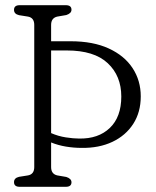

<svg xmlns="http://www.w3.org/2000/svg" viewBox="-20 -720 601 740"><path d="M177 -76Q177 -49.5 200.5 -44L235.5 -38Q255.5 -31.5 255.5 -17.5Q255.5 0 233.5 0H56Q34 0 34 -18Q34 -34 53.5 -38.5L88 -44Q112 -48.5 112 -76V-624Q112 -651.5 88 -656L53.5 -661.5Q34 -666 34 -682Q34 -700 56 -700H233.5Q255.5 -700 255.5 -682.5Q255.5 -668.5 235.5 -662L200.5 -656Q177 -650.5 177 -624V-561H252Q339 -561 399.2 -533.2Q459.5 -505.5 491 -457.5Q522.5 -409.5 522.5 -348.5Q522.5 -287.5 493.5 -242.5Q464.5 -197.5 413 -173.2Q361.5 -149 294.5 -150Q264.5 -150 234.2 -155Q204 -160 177 -171ZM284.5 -186Q359 -184.5 403.2 -226.8Q447.5 -269 447.5 -348Q447.5 -427.5 395.2 -476.5Q343 -525.5 237.5 -525.5H177V-207Q204.5 -195 233.8 -190.5Q263 -186 284.5 -186Z"/></svg>

Font: Fraunces 144pt S100 Light
Style: Regular
Weight: 300
Version: Version 1.000; ttfautohint (v1.8.3)